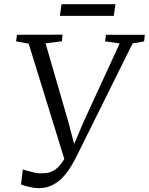

<svg xmlns="http://www.w3.org/2000/svg" viewBox="-20 -914 732 944"><path d="M170.5 11Q149.5 11 124.2 5.2Q99 -0.5 83.5 -7L92 -80.5Q105 -77 118.8 -73Q132.5 -69 146.5 -66Q160.5 -63 174.5 -61.5Q188.5 -61.5 206 -63Q223.5 -64.5 243 -75Q262.5 -85.5 282.8 -112Q303 -138.5 322.5 -189L303 -110.5L121 -699.5L59 -710.5L63.5 -743L287.5 -743.5L284.5 -711L204 -701L316.5 -313L353.5 -171L331.5 -175L390.5 -314L568.5 -700.5L496.5 -710.5L501 -743H692L688.5 -710.5L632 -700.5L359.5 -151.5Q347.5 -127 331 -99Q314.5 -71 292 -45.8Q269.5 -20.5 239.2 -4.8Q209 11 170.5 11ZM282.5 -893.5H547.5L539.5 -836H274.5Z"/></svg>

Font: Merriweather 60pt Light
Style: Italic
Weight: 300
Italic angle: -7.8°
Version: Version 2.101